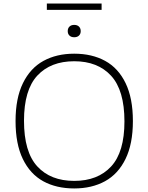

<svg xmlns="http://www.w3.org/2000/svg" viewBox="-20 -1051 835 1080"><path d="M67.5 -370Q67.5 -498.5 109 -583.2Q150.5 -668 224.5 -708.5Q298.5 -749 397.5 -749Q497.5 -749 571.5 -708.5Q645.5 -668 686.5 -583.2Q727.5 -498.5 727.5 -370Q727.5 -241.5 686 -156.8Q644.5 -72 570.5 -31.5Q496.5 9 397.5 9Q297 9 223.2 -31.5Q149.5 -72 108.5 -156.5Q67.5 -241 67.5 -370ZM680 -368Q680 -543 605 -624.8Q530 -706.5 397.5 -706.5Q265 -706.5 190 -625.8Q115 -545 115 -372Q115 -196.5 189.8 -115Q264.5 -33.5 397.5 -33.5Q530 -33.5 605 -114.5Q680 -195.5 680 -368ZM361 -876Q361 -892 370.8 -901.5Q380.5 -911 397.5 -911Q414.5 -911 424.2 -901.5Q434 -892 434 -876Q434 -860 424.2 -850.8Q414.5 -841.5 397.5 -841.5Q380.5 -841.5 370.8 -850.8Q361 -860 361 -876ZM243.5 -995.5V-1031H551.5V-995.5Z"/></svg>

Font: Encode Sans Expanded ExtraLight
Style: Regular
Weight: 275
Width: 7
Designer: Multiple Designers
Foundry: Impallari Type
Version: Version 2.000